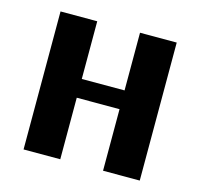

<svg xmlns="http://www.w3.org/2000/svg" viewBox="-80 -586 701 672"><g transform="rotate(15 270.5 -250.0)"><path d="M60 0V-500H193V-291H348V-500H481V0H348V-223H193V0Z"/></g></svg>

Font: ArsenalBold
Style: Bold
Weight: 700
Designer: Andrij Shevchenko
Foundry: Stairsfor.com
Version: Version 1.000